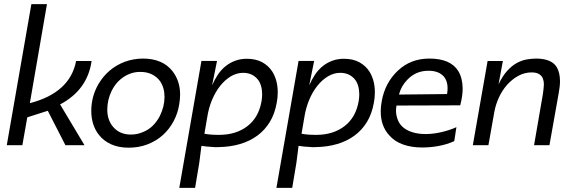

<svg xmlns="http://www.w3.org/2000/svg" viewBox="-20 -708 2778 936"><path d="M392 0H299L213 -168L113 -136L89 0H13L133 -688H209L125.5 -205Q321.5 -256 351 -410.5H426.5Q406.5 -269.5 273 -199Z M607 12Q558 12 521.2 -4.8Q484.5 -21.5 461 -52Q425 -99 425 -168Q425 -237 459.5 -297.5Q506 -376 589 -407Q630 -422 676.5 -422.5Q772.5 -422.5 821 -361Q858 -313 858 -248Q858 -225.5 854 -201Q847 -155.5 826 -116.5Q805 -77.5 773.5 -49.2Q742 -21 699.8 -4.5Q657.5 12 607 12ZM618 -52Q649 -52 676.5 -64Q728.5 -84 759.5 -143Q782 -189.5 782 -235Q782 -280.5 760.5 -312Q745.5 -333 721.2 -345.2Q697 -357.5 663.5 -357.5Q632.5 -357.5 606 -345.5Q552.5 -321.5 524.5 -265.5Q503 -221.5 503 -173.5Q503 -127 527 -95Q559.5 -52 618 -52Z M931 208H854L962 -411H1038L1014 -292Q1025 -317.5 1040.2 -341.2Q1055.5 -365 1076.8 -383Q1098 -401 1124.8 -411.2Q1151.5 -421.5 1183.5 -421.5Q1226.5 -421.5 1257.8 -404.8Q1289 -388 1307.5 -359Q1334 -316.5 1334 -257.5Q1334 -232.5 1329 -206.5Q1319.5 -153 1295.2 -113.2Q1271 -73.5 1234.5 -46.8Q1198 -20 1150.8 -6Q1103.5 8 1048.5 9L1031 9.5Q983 7 962 3L951.5 85.5ZM1047.5 -50.5Q1130.5 -50.5 1185.8 -92.8Q1241 -135 1255 -214.5Q1258 -233 1258 -249L1256.5 -269.5Q1253.5 -294.5 1242 -313.5Q1215.5 -352.5 1166 -353Q1134 -353 1105.2 -335.8Q1076.5 -318.5 1053.2 -289.2Q1030 -260 1013.5 -220.5Q997 -181 990 -135L976.5 -56Q1005 -50.5 1047.5 -50.5Z M1404.5 208H1327.5L1435.5 -411H1511.5L1487.5 -292Q1498.5 -317.5 1513.8 -341.2Q1529 -365 1550.2 -383Q1571.5 -401 1598.2 -411.2Q1625 -421.5 1657 -421.5Q1700 -421.5 1731.2 -404.8Q1762.5 -388 1781 -359Q1807.5 -316.5 1807.5 -257.5Q1807.5 -232.5 1802.5 -206.5Q1793 -153 1768.8 -113.2Q1744.5 -73.5 1708 -46.8Q1671.5 -20 1624.2 -6Q1577 8 1522 9L1504.5 9.5Q1456.5 7 1435.5 3L1425 85.5ZM1521 -50.5Q1604 -50.5 1659.2 -92.8Q1714.5 -135 1728.5 -214.5Q1731.5 -233 1731.5 -249L1730 -269.5Q1727 -294.5 1715.5 -313.5Q1689 -352.5 1639.5 -353Q1607.5 -353 1578.8 -335.8Q1550 -318.5 1526.8 -289.2Q1503.5 -260 1487 -220.5Q1470.5 -181 1463.5 -135L1450 -56Q1478.5 -50.5 1521 -50.5Z M2038.5 11Q1985 11 1943.8 -4Q1902.5 -19 1877 -49Q1836 -94 1836 -165Q1836 -188 1841 -215Q1857 -304.5 1919.5 -363.5Q1982 -422.5 2073 -422.5Q2177 -422.5 2214.5 -361Q2234.5 -328 2235.5 -277Q2235.5 -239.5 2223.5 -194.5L1913 -193.5Q1910.5 -180 1910.5 -167Q1910.5 -150 1915.5 -135Q1922.5 -108.5 1941.2 -90.8Q1960 -73 1989.2 -63.8Q2018.5 -54.5 2054.5 -54.5Q2092 -54.5 2131.8 -63.8Q2171.5 -73 2205 -88L2194.5 -20Q2159.5 -4 2119 3.5Q2078.5 11 2038.5 11ZM1925 -247 2159.5 -249.5Q2162 -265.5 2162 -278.5Q2162 -313 2144 -334.5Q2118.5 -363.5 2068 -363Q2006.5 -363 1965 -318.5Q1935.5 -288 1925 -247Z M2658.5 0H2583.5L2626.5 -249Q2630.5 -275.5 2631.5 -297.5Q2631.5 -312.5 2626.2 -325.8Q2621 -339 2607.8 -347Q2594.5 -355 2571.5 -355Q2537 -355 2506.2 -338Q2475.5 -321 2451.5 -293.8Q2427.5 -266.5 2411.8 -231.8Q2396 -197 2390 -163L2361 0H2285L2357 -410.5H2431.5L2410.5 -297Q2429.5 -337 2452 -362Q2474.5 -387 2498.2 -400.2Q2522 -413.5 2546.8 -418Q2571.5 -422.5 2595.5 -422.5Q2670 -421.5 2694.5 -380Q2709.5 -354.5 2710 -313.5Q2710 -286.5 2703.5 -253Z"/></svg>

Font: Lucymar Sans
Style: Italic
Weight: 400
Italic angle: -10°
Foundry: The League of Moveable Type (original font) / Main changes by Cristiano Sobral with portions from Mirco Monsees
Version: Version 2.00;August 30, 2020;FontCreator 13.0.0.2681 64-bit